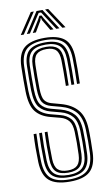

<svg xmlns="http://www.w3.org/2000/svg" viewBox="-104 -1013 610 1070"><g transform="rotate(-10 200.5 -477.5)"><path d="M201.8 -44Q154.5 -44 133.1 -64.6Q111.8 -85.2 110.2 -133.2Q109 -171.8 109.1 -208.8Q109.2 -245.8 111.2 -289H126.8Q125 -244.5 124.9 -210.9Q124.8 -177.2 126 -133.5Q127.2 -92 145.1 -74.2Q163 -56.5 201.8 -56.5Q239.5 -56.5 256.8 -74.5Q274 -92.5 275.5 -133.5Q277 -170 277.1 -199.9Q277.2 -229.8 276 -262.2Q274.5 -304.2 258.2 -324.4Q242 -344.5 211 -352.8L156.2 -367.2Q102.8 -381.2 75 -416.4Q47.2 -451.5 45.5 -531.2Q44.2 -591.2 46 -669.8Q48 -744.5 84.9 -775.6Q121.8 -806.8 201 -806.8Q274.8 -806.8 312.1 -776.8Q349.5 -746.8 351.8 -669.2Q352.5 -644.2 352.4 -605.1Q352.2 -566 351 -522.5H335.2Q336.5 -562.8 336.6 -602.2Q336.8 -641.8 336 -668.5Q333.8 -738.2 301 -766.2Q268.2 -794.2 201 -794.2Q129 -794.2 96.4 -765.5Q63.8 -736.8 62 -669.2Q61 -640 60.8 -600.2Q60.5 -560.5 61.2 -531.5Q62.8 -460.8 86.4 -428Q110 -395.2 160 -382L214.5 -367.5Q248.8 -358.5 269.4 -335.6Q290 -312.8 291.8 -263Q292.8 -231.2 292.8 -198.8Q292.8 -166.2 291.5 -133.2Q289.5 -85.5 268.6 -64.8Q247.8 -44 201.8 -44ZM201.8 -18.5Q138.8 -18.5 109.6 -44.6Q80.5 -70.8 78.5 -132.2Q76 -212.2 79.5 -289H95.5Q93.8 -252.5 93.4 -215.1Q93 -177.8 94.2 -132.8Q96.2 -77.8 121.4 -54.5Q146.5 -31.2 201.8 -31.2Q256.2 -31.2 280.6 -55Q305 -78.8 307.2 -132.8Q308.5 -164.5 308.6 -197.2Q308.8 -230 307.8 -263.5Q305.8 -317 283 -344.1Q260.2 -371.2 218 -382.5L163.5 -397Q123.5 -407.5 101.1 -435Q78.8 -462.5 77 -532Q76.2 -564.2 76.6 -599.5Q77 -634.8 77.8 -669Q79.2 -729.5 108.1 -755.5Q137 -781.5 201 -781.5Q260.5 -781.5 289.4 -756.1Q318.2 -730.8 320 -668Q320.8 -642.8 320.6 -603Q320.5 -563.2 319.5 -522.5H303.5Q304.5 -564 304.8 -602.8Q305 -641.5 304.2 -667.8Q302.5 -724.2 277.1 -746.5Q251.8 -768.8 201 -768.8Q145.2 -768.8 120.1 -745.5Q95 -722.2 93.5 -668.5Q92.8 -636.8 92.5 -600.4Q92.2 -564 93 -532.5Q94.2 -471.2 112.6 -446.4Q131 -421.5 167.2 -411.8L221.2 -397.5Q268 -385 294.6 -355Q321.2 -325 323.5 -264Q324.8 -227.2 324.6 -196.1Q324.5 -165 323 -132.2Q320.8 -72 292.8 -45.2Q264.8 -18.5 201.8 -18.5ZM201.8 6.8Q123.2 6.8 86.4 -24.5Q49.5 -55.8 46.8 -131.2Q45.5 -172.8 45.8 -210.8Q46 -248.8 48.2 -289H64Q62.5 -257 61.8 -219.2Q61 -181.5 62.8 -131.8Q65 -63.2 97.9 -34.5Q130.8 -5.8 201.8 -5.8Q272.5 -5.8 304.4 -35Q336.2 -64.2 339 -131.8Q340.2 -162.8 340.4 -196.8Q340.5 -230.8 339.2 -264.8Q337 -331 307.1 -364.8Q277.2 -398.5 224.8 -412.5L171 -427Q139.5 -435.5 124.8 -457.1Q110 -478.8 108.8 -533Q108 -566.5 108.4 -599.4Q108.8 -632.2 109.5 -668.2Q110.5 -715 131.9 -735.5Q153.2 -756 201 -756Q244 -756 265.5 -736.5Q287 -717 288.5 -667.2Q289.2 -640.8 289 -602.2Q288.8 -563.8 287.8 -522.5H272Q273 -564.2 273.1 -601.8Q273.2 -639.2 272.5 -666.8Q271.5 -708 254.6 -725.8Q237.8 -743.5 201 -743.5Q162.5 -743.5 144.4 -726.2Q126.2 -709 125.2 -667.2Q124.5 -633.2 124.1 -599.8Q123.8 -566.2 124.5 -533.2Q125.8 -483.5 138.2 -466.2Q150.8 -449 174.8 -442.2L228.2 -427.5Q288 -411 320.4 -373.1Q352.8 -335.2 355.2 -265.2Q356.5 -233.5 356.2 -197.8Q356 -162 354.8 -131.2Q351.8 -57.2 316.2 -25.2Q280.8 6.8 201.8 6.8ZM73.5 -845 151 -962H168L90.8 -845ZM107.8 -845 183.5 -962H216.8L292.5 -845H274.8L221.8 -927L206.8 -949.8H193.5L178.2 -926.8L125.5 -845ZM309.2 -845 232 -962H249.2L326.8 -845ZM141.5 -845 184.8 -915 194 -932.8H206.2L215.5 -915L259 -845H241L204.8 -906.2L201.5 -918.5H198.8L195.5 -906.2L159.2 -845Z"/></g></svg>

Font: Big Shoulders Inline Text
Style: Regular
Weight: 400
Designer: Patric King
Foundry: XO Type Co
Version: Version 1.000